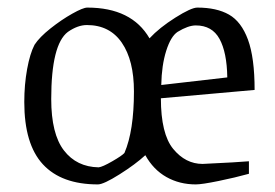

<svg xmlns="http://www.w3.org/2000/svg" viewBox="-20 -477 726 506"><path d="M514 -45 592 -49 636 -52V-19Q600 -9 556 0Q512 9 496 9Q453 9 418.5 -10.5Q384 -30 363 -68Q337 -44 295 -17.5Q253 9 238 9Q142 9 93 -44Q44 -97 44 -208Q44 -254 51.5 -295Q59 -336 71 -359Q84 -379 113 -402Q142 -425 170.5 -441Q199 -457 210 -457Q327 -457 374 -376Q400 -404 442 -430.5Q484 -457 500 -457Q551 -457 583.5 -438.5Q616 -420 633.5 -372.5Q651 -325 651 -240L404 -218Q404 -124 436.5 -84.5Q469 -45 514 -45ZM308 -74Q333 -132 333 -236Q333 -318 301 -364.5Q269 -411 209 -411Q185 -411 159 -393Q115 -360 115 -216Q115 -124 148.5 -80.5Q182 -37 240 -36Q250 -37 276 -52Q302 -67 308 -74ZM405 -253 579 -273Q578 -339 558.5 -374.5Q539 -410 496 -410Q476 -410 448 -393Q430 -381 418 -343Q406 -305 405 -253Z"/></svg>

Font: Grenze Light
Style: Regular
Weight: 300
Designer: Renata Polastri
Foundry: Omnibus-Type
Version: Version 1.002; ttfautohint (v1.8)